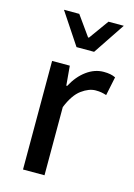

<svg xmlns="http://www.w3.org/2000/svg" viewBox="-111 -775 583 834"><g transform="rotate(15 180.5 -358.0)"><path d="M78.1 0V-488.3H157.7L165.5 -400.4H169.4Q194.3 -447.3 230.7 -473.9Q267.1 -500.5 307.6 -500.5Q324.7 -500.5 337.2 -498Q349.6 -495.6 360.8 -490.2L343.3 -405.8Q331.1 -409.7 320.6 -411.6Q310.1 -413.6 294.4 -413.6Q264.6 -413.6 231.7 -389.6Q198.7 -365.7 174.8 -306.6V0ZM165 -573.7 70.3 -716.3H139.2L202.6 -627.4H206.5L270.5 -716.3H339.4L244.1 -573.7Z"/></g></svg>

Font: Varta Light SemiBold
Style: Regular
Weight: 600
Version: Version 1.004